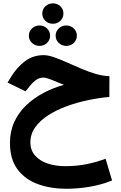

<svg xmlns="http://www.w3.org/2000/svg" viewBox="-20 -809 734 1166"><path d="M236.8 -726.6Q236.8 -752.9 255.6 -770.8Q274.4 -788.6 301.3 -788.6Q328.1 -788.6 346.7 -770.8Q365.2 -752.9 365.2 -726.6Q365.2 -700.7 346.7 -682.6Q328.1 -664.6 301.3 -664.6Q274.4 -664.6 255.6 -682.6Q236.8 -700.7 236.8 -726.6ZM317.9 -592.3Q317.9 -618.2 336.7 -636.2Q355.5 -654.3 382.3 -654.3Q409.2 -654.3 428 -636.2Q446.8 -618.2 446.8 -592.3Q446.8 -566.4 428 -548.3Q409.2 -530.3 382.3 -530.3Q355.5 -530.3 336.7 -548.3Q317.9 -566.4 317.9 -592.3ZM155.3 -592.3Q155.3 -618.2 174.3 -636.2Q193.4 -654.3 220.2 -654.3Q247.1 -654.3 265.6 -636.2Q284.2 -618.2 284.2 -592.3Q284.2 -566.4 265.6 -548.3Q247.1 -530.3 220.2 -530.3Q193.4 -530.3 174.3 -548.3Q155.3 -566.4 155.3 -592.3ZM644.5 -346.7 644 -220.2Q582 -214.8 515.4 -200.9Q448.7 -187 386.2 -164.3Q323.7 -141.6 273.7 -109.6Q223.6 -77.6 194.1 -36.4Q164.6 4.9 164.6 55.7Q164.6 103 192.6 135.3Q220.7 167.5 268.8 183.8Q316.9 200.2 377.4 200.2Q446.3 200.2 508.8 187.3Q571.3 174.3 621.1 154.8L660.6 287.1Q594.7 313.5 523.4 325.4Q452.1 337.4 382.8 337.4Q288.1 337.4 210.4 309.3Q132.8 281.2 86.7 219.7Q40.5 158.2 40.5 58.6Q40.5 -11.7 66.9 -68.8Q93.3 -126 139.2 -169.7Q185.1 -213.4 244.1 -244.6Q303.2 -275.9 368.2 -293.9Q322.3 -313.5 290 -325.7Q257.8 -337.9 244.6 -337.9Q217.8 -337.9 196.5 -321.5Q175.3 -305.2 161.1 -286.6L135.3 -254.4L25.9 -307.6L47.9 -343.3Q82.5 -399.9 131.3 -437Q180.2 -474.1 245.1 -474.1Q272 -474.1 308.3 -461.4Q344.7 -448.7 386.5 -429.9Q428.2 -411.1 472.7 -392.3Q517.1 -373.5 561 -360.4Q605 -347.2 644.5 -346.7Z"/></svg>

Font: Vazirmatn RD FD ExtraBold
Style: Regular
Weight: 800
Designer: Saber Rastikerdar
Foundry: Saber Rastikerdar
Version: Version 33.003